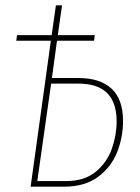

<svg xmlns="http://www.w3.org/2000/svg" viewBox="-20 -701 526 721"><path d="M442 -247Q442 -186 420 -130Q398 -74 348.5 -37Q299 0 220 0H95L171 -548H41L44 -569H174L190 -681H213L197 -569H336L333 -548H194L175 -408H275Q356 -408 399 -368Q442 -328 442 -247ZM418 -245Q418 -387 275 -387H172L120 -21H228Q297 -21 339.5 -56Q382 -91 400 -142.5Q418 -194 418 -245Z"/></svg>

Font: Fira Sans Extra Condensed Thin
Style: Italic
Weight: 250
Width: 3
Italic angle: -8°
Designer: Carrois Corporate & Edenspiekermann AG
Foundry: Carrois Corporate GbR & Edenspiekermann AG
Version: Version 4.203